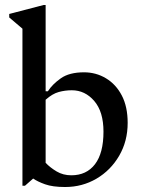

<svg xmlns="http://www.w3.org/2000/svg" viewBox="-20 -740 567 770"><path d="M70 5V-625L17 -670V-684L155 -720H163V-374H172Q190 -402 224 -426Q258 -450 317 -450Q365 -450 405 -426Q445 -402 468.5 -357Q492 -312 492 -247Q492 -174 458 -115.5Q424 -57 367 -23.5Q310 10 241 10Q191 10 160.5 -1Q130 -12 113 -24L80 5ZM268 -378Q241 -378 215.5 -371Q190 -364 163 -340V-87Q181 -68 207 -52.5Q233 -37 266 -37Q327 -37 361 -81.5Q395 -126 395 -212Q395 -292 358 -335Q321 -378 268 -378Z"/></svg>

Font: Gulzar
Style: Regular
Weight: 400
Designer: Borna Izadpanah, Alice Savoie, Simon Cozens, Fiona Ross
Version: Version 1.000;[7b34f74]; ttfautohint (v1.8.4)